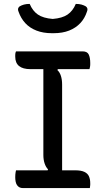

<svg xmlns="http://www.w3.org/2000/svg" viewBox="-20 -963 540 983"><path d="M298 -65H213L226 -96Q215 -107 208.5 -126Q202 -145 202 -170Q202 -226 202 -283.5Q202 -341 202 -399.5Q202 -458 202 -516.5Q202 -575 202 -635H287L274 -604Q286 -593 292 -574Q298 -555 298 -530Q298 -474 298 -416.5Q298 -359 298 -300.5Q298 -242 298 -183Q298 -124 298 -65ZM440 0H98Q87 0 79.5 -4Q72 -8 67 -15.5Q62 -23 60 -33.5Q58 -44 58 -56Q58 -63 58.5 -69.5Q59 -76 60 -81.5Q61 -87 62 -91H365Q395 -91 412 -83Q429 -75 435.5 -60Q442 -45 442 -25Q442 -21 442 -16.5Q442 -12 441 -8Q440 -4 440 0ZM62 -700H403Q427 -700 434.5 -683.5Q442 -667 442 -641Q442 -637 442 -633Q442 -629 441.5 -625Q441 -621 440 -617Q439 -613 438 -609H136Q97 -609 77.5 -625Q58 -641 58 -673Q58 -677 58 -681Q58 -685 58.5 -688.5Q59 -692 60 -695Q61 -698 62 -700ZM368 -943Q385 -943 397.5 -939.5Q410 -936 420 -930Q426 -925 427.5 -918.5Q429 -912 425 -903Q414 -869 391 -844.5Q368 -820 334 -806.5Q300 -793 254 -793H246Q201 -793 166.5 -806.5Q132 -820 109.5 -844.5Q87 -869 75 -903Q71 -912 72.5 -918.5Q74 -925 80 -930Q90 -936 102.5 -939.5Q115 -943 132 -943Q147 -907 174 -888.5Q201 -870 250 -866Q299 -870 326 -888.5Q353 -907 368 -943Z"/></svg>

Font: Recursive Casual
Style: Regular
Weight: 400
Version: Version 1.047